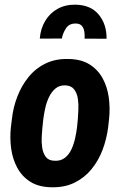

<svg xmlns="http://www.w3.org/2000/svg" viewBox="-20 -790 522 820"><path d="M26.4 -246.1 30.8 -281.2Q36.1 -331.1 54 -377.4Q71.8 -423.8 101.8 -460.9Q131.8 -498 174.6 -518.8Q217.3 -539.6 272.9 -538.1Q327.6 -537.1 363 -514.6Q398.4 -492.2 418.5 -455.3Q438.5 -418.5 444.6 -373.3Q450.7 -328.1 445.8 -281.7L441.9 -246.6Q435.5 -196.3 418 -149.9Q400.4 -103.5 370.4 -66.9Q340.3 -30.3 297.6 -9.5Q254.9 11.2 199.2 9.8Q145 8.8 109.6 -13.7Q74.2 -36.1 54.2 -72.8Q34.2 -109.4 27.8 -154.5Q21.5 -199.7 26.4 -246.1ZM165 -281.7 161.1 -245.1Q159.7 -229.5 158.2 -206.3Q156.7 -183.1 160.2 -159.7Q163.6 -136.2 175.3 -120.4Q187 -104.5 211.4 -103.5Q238.8 -101.6 257.1 -116Q275.4 -130.4 285.6 -153.3Q295.9 -176.3 301.3 -201.4Q306.6 -226.6 309.1 -247.1L312.5 -282.7Q313.5 -297.9 314.7 -321.5Q315.9 -345.2 312.5 -368.4Q309.1 -391.6 297.1 -407.7Q285.2 -423.8 261.2 -425.3Q234.4 -426.8 217 -412.1Q199.7 -397.5 189 -374.8Q178.2 -352.1 172.9 -326.7Q167.5 -301.3 165 -281.7ZM435.1 -624.5 341.3 -625Q342.3 -639.2 340.3 -654.1Q338.4 -668.9 329.8 -679.2Q321.3 -689.5 303.2 -689.5Q275.4 -689.9 262 -669.4Q248.5 -648.9 244.1 -625.5L149.9 -625Q153.3 -668 173.3 -701.2Q193.4 -734.4 226.8 -752.7Q260.3 -771 303.7 -770Q368.2 -768.6 402.1 -727.1Q436 -685.5 435.1 -624.5Z"/></svg>

Font: Roboto Condensed
Style: Bold Italic
Weight: 700
Italic angle: -12°
Designer: Christian Robertson
Foundry: Google
Version: Version 3.0